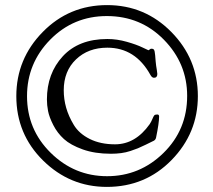

<svg xmlns="http://www.w3.org/2000/svg" viewBox="-20 -712 836 753"><path d="M44 -335Q44 -481 147.5 -586.5Q251 -692 400 -692Q548 -692 652 -586.5Q756 -481 756 -335Q756 -190 653 -84.5Q550 21 399 21Q254 21 149 -82.5Q44 -186 44 -335ZM86 -335Q86 -204 179 -112.5Q272 -21 400 -21Q528 -21 621 -112Q714 -203 714 -336Q714 -463 623 -556Q532 -649 399 -649Q268 -649 177 -556.5Q86 -464 86 -335ZM164 -322Q164 -424 226.5 -491.5Q289 -559 401 -559Q439 -559 477.5 -548Q516 -537 538.5 -526Q561 -515 562 -515Q564 -515 567 -518Q570 -521 574 -521Q579 -521 582 -519Q585 -517 586.5 -510Q588 -503 588.5 -495.5Q589 -488 590.5 -471Q592 -454 595 -438Q597 -424 597 -422Q597 -407 584 -407Q576 -407 570 -418Q511 -525 401 -525Q326 -525 278 -479Q230 -433 230 -358Q230 -323 239.5 -289.5Q249 -256 269.5 -222Q290 -188 332 -167Q374 -146 431 -146Q511 -146 567 -225Q573 -234 577.5 -245Q582 -256 585 -259.5Q588 -263 597 -263Q604 -263 604 -255Q604 -230 592 -172Q590 -162 579 -158Q571 -154 551.5 -144.5Q532 -135 521 -130.5Q510 -126 492 -120Q474 -114 455 -111.5Q436 -109 415 -109Q352 -109 304.5 -126Q257 -143 231 -166.5Q205 -190 189 -221.5Q173 -253 168.5 -276.5Q164 -300 164 -322Z"/></svg>

Font: OFL Sorts Mill Goudy TT
Style: Italic
Weight: 500
Italic angle: -6°
Version: Version 003.000